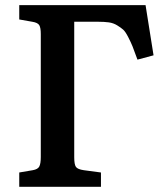

<svg xmlns="http://www.w3.org/2000/svg" viewBox="-20 -720 630 740"><path d="M54.2 0V-55.2L106 -64Q126 -67.4 131.6 -78.6Q137.2 -89.8 137.2 -115.2V-588.9Q137.2 -613.3 131.3 -623Q125.5 -632.8 104 -636.2L54.2 -645V-700.2H541L571.8 -506.8L509.8 -490.2Q497.1 -525.4 491 -540.8Q484.9 -556.2 474.1 -577.1Q463.4 -598.1 454.8 -605.7Q446.3 -613.3 431.6 -622.3Q417 -631.3 399.4 -633.8Q381.8 -636.2 356.9 -636.2H266.1V-113.8Q266.1 -85.9 272.7 -76.7Q279.3 -67.4 303.2 -64L369.1 -55.2V0Z"/></svg>

Font: Literata Book SemiBold
Style: Regular
Weight: 600
Designer: Latin by Veronika Burian and Jose Scaglione. Greek by Irene Vlachou. Cyrillic by Vera Evstafieva
Foundry: TypeTogether
Version: Version 2.003;PS 002.003;hotconv 1.0.88;makeotf.lib2.5.64775